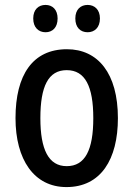

<svg xmlns="http://www.w3.org/2000/svg" viewBox="-20 -750 542 780"><path d="M115 -675C115 -638 137 -619 165 -619C193 -619 214 -638 214 -675C214 -711 193 -730 165 -730C137 -730 115 -712 115 -675ZM286 -675C286 -638 307 -619 336 -619C364 -619 386 -638 386 -675C386 -711 364 -730 336 -730C308 -730 286 -712 286 -675ZM459 -270C459 -452 378 -550 252 -550C113 -550 43 -446 43 -270C43 -102 118 10 250 10C390 10 459 -103 459 -270ZM144 -270C144 -399 176 -465 251 -465C326 -465 359 -399 359 -270C359 -141 326 -75 251 -75C177 -75 144 -143 144 -270Z"/></svg>

Font: Noto Sans Gujarati UI Condensed Medium
Style: Regular
Weight: 500
Width: 3
Designer: Jelle Bosma - Monotype Design Team, Universal Thirst
Foundry: Monotype Imaging Inc.
Version: Version 2.106